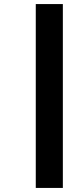

<svg xmlns="http://www.w3.org/2000/svg" viewBox="-20 -720 375 950"><path d="M291 210C291 210 291 -700 291 -700C291 -700 157 -700 157 -700C157 -700 157 210 157 210C157 210 291 210 291 210Z"/></svg>

Font: My Font
Style: Bold Italic
Weight: 500
Version: Version 0.001